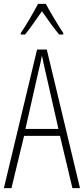

<svg xmlns="http://www.w3.org/2000/svg" viewBox="-20 -969 432 989"><path d="M216 -949H176C153 -905 111 -833 87 -799V-791H109C135 -822 170 -875 196 -911C224 -872 257 -823 285 -791H306V-799C289 -823 241 -902 216 -949ZM353 0H392L221 -714H171L0 0H39L104 -269H289ZM215 -596 281 -305H111L177 -597C185 -631 191 -654 196 -683C202 -654 207 -630 215 -596Z"/></svg>

Font: Noto Sans Sinhala ExtraCondensed ExtraLight
Style: Regular
Weight: 200
Width: 2
Designer: Jelle Bosma - Monotype Design Team
Foundry: Monotype Imaging Inc.
Version: Version 2.006